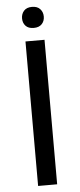

<svg xmlns="http://www.w3.org/2000/svg" viewBox="-59 -909 391 941"><g transform="rotate(-5 136.0 -438.5)"><path d="M183.1 0H89.4V-710.9H183.1ZM95.9 -788.1Q82.5 -802.7 82.5 -824.7Q82.5 -846.7 95.9 -861.8Q109.4 -877 135.7 -877Q162.1 -877 175.8 -861.8Q189.5 -846.7 189.5 -824.7Q189.5 -802.7 175.8 -788.1Q162.1 -773.4 135.7 -773.4Q109.4 -773.4 95.9 -788.1Z"/></g></svg>

Font: MAUL
Style: Regular
Weight: 400
Designer: MAUL
Version: Version 1.0; 2020; ttfautohint (v1.8.3)